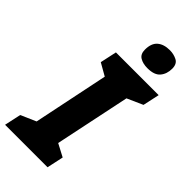

<svg xmlns="http://www.w3.org/2000/svg" viewBox="-319 -995 1058 1058"><g transform="rotate(45 209.5 -466.5)"><path d="M-32 0 -11 -97 78 -136 169 -576 97 -617 118 -714H451L430 -617L338 -576L246 -136L320 -97L299 0ZM302 -775Q267 -775 243.5 -789Q220 -803 220 -838Q220 -887 246.5 -910Q273 -933 320 -933Q350 -933 375.5 -920Q401 -907 401 -870Q401 -829 378.5 -802Q356 -775 302 -775Z"/></g></svg>

Font: Noto Sans Disp ExtBd
Style: Italic
Weight: 800
Italic angle: -12°
Designer: Monotype Design Team
Foundry: Monotype Imaging Inc.
Version: Version 2.000;GOOG;noto-source:20170915:90ef993387c0